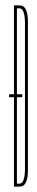

<svg xmlns="http://www.w3.org/2000/svg" viewBox="-20 -695 139 715"><path d="M14 -333V-344H63V-333ZM32 0V-675H53Q84 -675 84 -614Q84 -553 84 -337Q84 -121 84 -60.5Q84 0 53 0ZM43 -11H52Q73 -11 73 -67.5Q73 -124 73 -337Q73 -550 73 -607Q73 -664 52 -664H43Z"/></svg>

Font: Anybody UltraCondensed Thin
Style: Regular
Weight: 100
Width: 1
Designer: Tyler Finck
Foundry: Etcetera Type Company
Version: Version 1.110